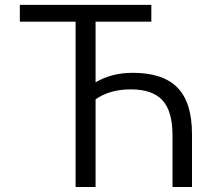

<svg xmlns="http://www.w3.org/2000/svg" viewBox="-20 -750 864 770"><path d="M59.6 -663.1V-730.5H586.9V-663.1H363.3V-419.9Q427.7 -458 512.7 -458Q633.8 -458 691.9 -398.4Q750 -338.9 750 -211.9V0H671.9V-205.1Q671.9 -304.7 631.3 -348.1Q590.8 -391.6 505.4 -391.6Q419.9 -391.6 363.3 -351.6V0H283.2V-663.1Z"/></svg>

Font: GenEi M Gothic v2 Regular
Style: Regular
Weight: 400
Version: Version 2.0